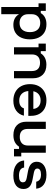

<svg xmlns="http://www.w3.org/2000/svg" viewBox="1114 -1664 750 3018"><g transform="rotate(90 1489.0 -155.0)"><path d="M90 200V-385.8H32.5V-500H150.8V-420.8H185.8Q210.8 -464.2 255 -487.1Q299.2 -510 360.8 -510Q436.7 -510 489.6 -477.9Q542.5 -445.8 570.4 -387.5Q598.3 -329.2 598.3 -250Q598.3 -170.8 571.2 -112.1Q544.2 -53.3 492.9 -21.7Q441.7 10 370 10Q313.3 10 271.2 -12.1Q229.2 -34.2 206.7 -75H203.3V200ZM340.8 -87.5Q410.8 -87.5 447.9 -130.8Q485 -174.2 485 -250Q485 -325.8 447.9 -369.2Q410.8 -412.5 340.8 -412.5Q278.3 -412.5 240.8 -376.7Q203.3 -340.8 203.3 -280V-220Q203.3 -159.2 240.8 -123.3Q278.3 -87.5 340.8 -87.5Z M722.5 0V-385.8H665V-500H783.3V-420.8H818.3Q845 -463.3 889.6 -486.2Q934.2 -509.2 997.5 -509.2Q1097.5 -509.2 1153.8 -452.9Q1210 -396.7 1210 -302.5V0H1096.7V-282.5Q1096.7 -344.2 1063.8 -376.7Q1030.8 -409.2 966.7 -409.2Q902.5 -409.2 869.2 -376.7Q835.8 -344.2 835.8 -282.5V0Z M1562.5 10Q1483.3 10 1424.6 -22.1Q1365.8 -54.2 1334.2 -113.3Q1302.5 -172.5 1302.5 -251.7Q1302.5 -330.8 1333.8 -388.8Q1365 -446.7 1422.5 -478.3Q1480 -510 1558.3 -510Q1633.3 -510 1687.5 -480.4Q1741.7 -450.8 1771.3 -396.2Q1800.8 -341.7 1800.8 -266.7V-225H1410.8Q1417.5 -156.7 1456.7 -119.6Q1495.8 -82.5 1561.7 -82.5Q1610 -82.5 1640.8 -100.8Q1671.7 -119.2 1683.3 -155.8H1798.3Q1780 -77.5 1717.9 -33.8Q1655.8 10 1562.5 10ZM1414.2 -304.2H1692.5Q1685.8 -359.2 1650.8 -388.8Q1615.8 -418.3 1558.3 -418.3Q1500.8 -418.3 1463.3 -388.8Q1425.8 -359.2 1414.2 -304.2Z M2104.2 9.2Q2004.2 9.2 1948.8 -45Q1893.3 -99.2 1893.3 -192.5V-500H2006.7V-215Q2006.7 -153.3 2038.3 -122.1Q2070 -90.8 2132.5 -90.8Q2196.7 -90.8 2232.1 -124.2Q2267.5 -157.5 2267.5 -217.5V-500H2380.8V-114.2H2438.3V0H2320.8V-79.2H2285.8Q2257.5 -35.8 2213.3 -13.3Q2169.2 9.2 2104.2 9.2Z M2738.3 10Q2631.7 10 2570 -34.6Q2508.3 -79.2 2502.5 -159.2H2613.3Q2619.2 -118.3 2650.8 -98.3Q2682.5 -78.3 2742.5 -78.3Q2845.8 -78.3 2845.8 -140Q2845.8 -165 2830 -179.2Q2814.2 -193.3 2777.5 -200L2666.7 -220.8Q2522.5 -248.3 2522.5 -357.5Q2522.5 -427.5 2577.5 -468.8Q2632.5 -510 2728.3 -510Q2825 -510 2882.1 -467.5Q2939.2 -425 2945.8 -349.2H2836.7Q2827.5 -387.5 2800.4 -405.8Q2773.3 -424.2 2722.5 -424.2Q2677.5 -424.2 2653.3 -409.2Q2629.2 -394.2 2629.2 -365.8Q2629.2 -345 2644.6 -332.1Q2660 -319.2 2693.3 -312.5L2805 -290.8Q2880.8 -276.7 2915.8 -242.1Q2950.8 -207.5 2950.8 -149.2Q2950.8 -74.2 2895.8 -32.1Q2840.8 10 2738.3 10Z"/></g></svg>

Font: Funnel Display Medium
Style: Regular
Weight: 500
Designer: NORD ID, Kristian Moeller
Foundry: Dicotype
Version: Version 1.000